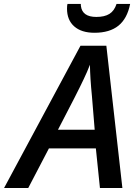

<svg xmlns="http://www.w3.org/2000/svg" viewBox="-77 -945 686 965"><path d="M327.6 -715.3H457.5L538.1 0H425.3L404.8 -199.2H168.9L64.9 0H-56.6ZM398.9 -293 384.8 -464.8Q376 -552.7 375 -619.6Q361.3 -583.5 344.2 -548.3Q314 -483.4 214.4 -293ZM259.8 -901.9Q259.8 -918 262.2 -925.3H329.1Q329.1 -918 329.6 -915Q336.4 -859.9 407.2 -859.9Q448.7 -859.9 473.1 -875.2Q497.6 -890.6 508.8 -925.3H577.1Q562.5 -851.6 518.3 -815.9Q474.1 -780.3 397.9 -780.3Q332.5 -780.3 296.1 -812.3Q259.8 -844.2 259.8 -901.9Z"/></svg>

Font: Viking Open Sans Light
Style: Bold Italic
Weight: 600
Italic angle: -12°
Foundry: Ascender Corporation
Version: Version 2.000